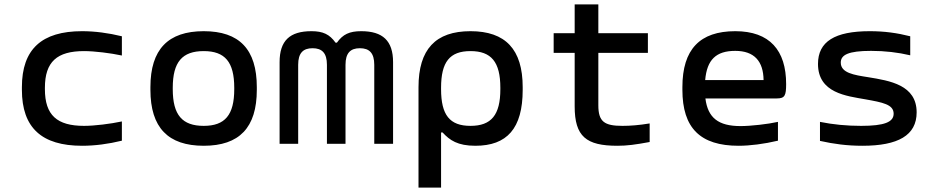

<svg xmlns="http://www.w3.org/2000/svg" viewBox="-20 -650 4240 868"><path d="M79 -256V-244C79 -72 169 9 351 9C409 9 470 1 531 -14V-101C480 -90 407 -81 360 -81C238 -81 183 -129 183 -247V-253C183 -371 238 -419 360 -419C407 -419 480 -410 531 -399V-486C470 -501 408 -509 351 -509C169 -509 79 -428 79 -256Z M660 -256V-244C660 -73 740 9 901 9C1062 9 1141 -73 1141 -244V-256C1141 -427 1062 -509 901 -509C740 -509 660 -427 660 -256ZM761 -247V-253C761 -370 804 -419 901 -419C997 -419 1039 -370 1039 -253V-247C1039 -130 997 -81 901 -81C804 -81 761 -130 761 -247Z M1244 -369V0H1328V-357C1328 -410 1350 -432 1393 -432C1436 -432 1458 -410 1458 -357V0H1542V-357C1542 -410 1564 -432 1607 -432C1650 -432 1672 -410 1672 -357V0H1757V-369C1757 -466 1710 -509 1613 -509C1560 -509 1530 -495 1503 -457H1497C1470 -495 1440 -509 1388 -509C1290 -509 1244 -466 1244 -369Z M2343 -244V-256C2343 -427 2265 -509 2107 -509C1949 -509 1872 -427 1872 -256V198H1974V-51H1981C2013 -16 2049 9 2129 9C2272 9 2343 -69 2343 -244ZM1974 -247V-253C1974 -370 2013 -419 2107 -419C2201 -419 2242 -370 2242 -253V-247C2242 -130 2201 -81 2107 -81C2013 -81 1974 -130 1974 -247Z M2794 -81C2712 -81 2685 -100 2685 -174V-411H2909V-500H2685V-630H2578V-500H2483V-411H2578V-169C2578 -33 2630 9 2771 9C2815 9 2852 4 2917 -8V-92C2869 -84 2829 -81 2794 -81Z M3534 -270C3534 -422 3460 -509 3304 -509C3144 -509 3065 -427 3065 -256V-244C3065 -71 3146 9 3319 9C3370 9 3434 1 3497 -14V-99C3453 -89 3374 -80 3328 -80C3228 -80 3180 -117 3169 -205H3492C3528 -205 3534 -218 3534 -270ZM3168 -288C3176 -380 3217 -420 3304 -420C3390 -420 3431 -373 3432 -288Z M3892 -201C3970 -187 4020 -178 4020 -136C4020 -98 3978 -81 3873 -81C3808 -81 3746 -87 3687 -99V-13C3750 1 3809 9 3879 9C4040 9 4124 -38 4124 -142C4124 -266 4003 -285 3905 -301C3841 -311 3781 -320 3781 -367C3781 -402 3815 -420 3918 -420C3981 -420 4040 -413 4095 -400V-486C4036 -501 3978 -509 3912 -509C3754 -509 3678 -462 3678 -361C3678 -229 3808 -216 3892 -201Z"/></svg>

Font: LT Wave Mono Medium
Style: Regular
Weight: 500
Designer: Daniel Lyons
Version: Version 2.5 (Glyphs App)